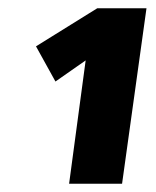

<svg xmlns="http://www.w3.org/2000/svg" viewBox="-20 -764 378 464"><path d="M334 -744 275 -320H147L187 -618L114 -567L67 -652L215 -744Z"/></svg>

Font: Fira Sans Extra Condensed Black
Style: Italic
Weight: 900
Width: 3
Italic angle: -8°
Designer: Carrois Corporate & Edenspiekermann AG
Foundry: Carrois Corporate GbR & Edenspiekermann AG
Version: Version 4.203